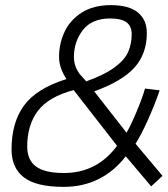

<svg xmlns="http://www.w3.org/2000/svg" viewBox="-20 -718 653 748"><path d="M25 -136Q25 -241 74 -307.5Q123 -374 239 -410Q210 -454 210 -496Q210 -548 231.5 -594Q253 -640 298.5 -669Q344 -698 412 -698Q482 -698 517 -669.5Q552 -641 552 -589Q552 -509 504.5 -455.5Q457 -402 347 -362L473 -201Q489 -228 511.5 -281.5Q534 -335 545 -373L602 -366Q584 -313 557 -252.5Q530 -192 508 -158L613 -33L569 8L470 -109Q377 10 228 10Q121 10 73 -27Q25 -64 25 -136ZM493 -585Q493 -616 473 -631Q453 -646 409 -646Q338 -646 303 -601Q268 -556 268 -496Q268 -459 291 -429L316 -401Q388 -427 427 -456Q466 -485 479.5 -516Q493 -547 493 -585ZM436 -150 267 -367Q169 -341 127.5 -286Q86 -231 86 -147Q86 -95 120 -69.5Q154 -44 229 -44Q358 -44 436 -150Z"/></svg>

Font: Cairo Light
Style: Italic
Weight: 300
Italic angle: -13°
Designer: Mohamed Gaber, Accademia di Belle Arti di Urbino and others
Foundry: Kief Type Foundry, Accademia di Belle Arti di Urbino and others
Version: Version 3.011